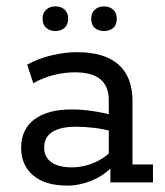

<svg xmlns="http://www.w3.org/2000/svg" viewBox="-20 -570 515 600"><path d="M191 10Q121 10 83.5 -22Q46 -54 46 -108Q46 -166 87.5 -197Q129 -228 204 -228Q235 -228 269 -223Q303 -218 336 -209L320 -199V-257Q320 -300 294 -322Q268 -344 214 -344Q181 -344 147.5 -335.5Q114 -327 84 -310L65 -368Q101 -388 143 -397.5Q185 -407 220 -407Q306 -407 350 -368.5Q394 -330 394 -254V-56H458V0H325V-63L336 -55Q308 -23 268.5 -6.5Q229 10 191 10ZM205 -47Q239 -47 272 -60.5Q305 -74 328 -98L320 -74V-179L336 -158Q304 -167 274 -170.5Q244 -174 217 -174Q170 -174 144 -158Q118 -142 118 -109Q118 -79 140.5 -63Q163 -47 205 -47ZM153 -473Q136 -473 124.5 -483Q113 -493 113 -512Q113 -530 124.5 -540Q136 -550 153 -550Q171 -550 182 -540Q193 -530 193 -512Q193 -493 182 -483Q171 -473 153 -473ZM305 -473Q288 -473 276.5 -482.5Q265 -492 265 -511Q265 -530 276.5 -540Q288 -550 305 -550Q322 -550 333.5 -540Q345 -530 345 -511Q345 -492 333.5 -482.5Q322 -473 305 -473Z"/></svg>

Font: Rokkitt
Style: Regular
Weight: 400
Designer: Vernon Adams
Foundry: Vernon Adams
Version: Version 3.103